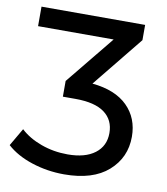

<svg xmlns="http://www.w3.org/2000/svg" viewBox="-80 -767 733 843"><g transform="rotate(10 286.0 -346.0)"><path d="M499 -632 316 -406Q419 -396 473 -342.5Q527 -289 527 -206Q527 -113 458.5 -52.5Q390 8 262 8Q187 8 118 -14.5Q49 -37 5 -77L51 -156Q87 -122 143 -101.5Q199 -81 262 -81Q340 -81 383.5 -114Q427 -147 427 -205Q427 -263 384 -295Q341 -327 254 -327H198V-397L374 -613H37V-700H499Z"/></g></svg>

Font: false
Style: Regular
Weight: 500
Designer: Julieta Ulanovsky
Foundry: Julieta Ulanovsky
Version: Version 7.222;hotconv 1.0.109;makeotfexe 2.5.65596